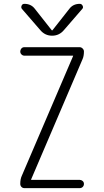

<svg xmlns="http://www.w3.org/2000/svg" viewBox="-20 -975 540 995"><path d="M92.8 -63.5 358.4 -683.6V-684.6L359.4 -685.5Q359.4 -686.5 358.4 -686.5H106.4Q97.7 -686.5 91.3 -692.9Q85 -699.2 85 -708Q85 -716.8 90.8 -723.6Q96.7 -730.5 106.4 -730.5H392.6Q401.4 -730.5 408.2 -723.6Q415 -716.8 415 -708Q415 -683.6 407.2 -667L141.6 -45.9V-44.9L140.6 -43.9Q140.6 -43 141.6 -43H392.6Q401.4 -43 408.2 -37.1Q415 -31.2 415 -22Q415 -12.7 408.7 -6.3Q402.3 0 392.6 0H106.4Q97.7 0 91.3 -6.3Q85 -12.7 85 -22.5Q85 -46.9 92.8 -63.5ZM188.5 -819.3 93.8 -928.7Q87.9 -935.5 91.8 -945.3Q95.7 -955.1 106.4 -955.1Q141.6 -955.1 161.1 -928.7L248 -818.4Q249 -817.4 250 -817.4L252 -818.4L338.9 -928.7Q358.4 -955.1 393.6 -955.1Q403.3 -955.1 408.2 -945.3Q413.1 -935.5 406.2 -928.7L311.5 -819.3Q287.1 -790 250 -790Q212.9 -790 188.5 -819.3Z"/></svg>

Font: Rounded Mgen+ 1mn light
Style: Regular
Weight: 200
Designer: [Source Han Sans]
Ryoko NISHIZUKA  (kana & ideographs); Paul D. Hunt (Latin, Greek & Cyrillic); Wenlong ZHANG  (bopomofo
Version: Version 1.059.20150602